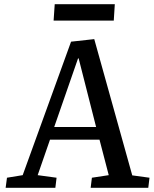

<svg xmlns="http://www.w3.org/2000/svg" viewBox="-20 -893 732 913"><path d="M240.2 -873H525.9L521 -794.9H234.9ZM428.2 -707 608.9 -59.1 690.9 -47.9 685.1 0H411.1L417 -47.9L497.1 -60.1L453.1 -229H217.8L159.2 -60.1L249 -47.9L243.2 0H6.8L13.2 -47.9L87.9 -60.1L317.9 -694.8ZM237.8 -289.1H437L354 -615.2H351.1Z"/></svg>

Font: Literata Book Medium
Style: Italic
Weight: 500
Italic angle: -3°
Designer: Latin by Veronika Burian and Jose Scaglione. Greek by Irene Vlachou. Cyrillic by Vera Evstafieva
Foundry: TypeTogether
Version: Version 1.003;PS 001.003;hotconv 1.0.88;makeotf.lib2.5.64775